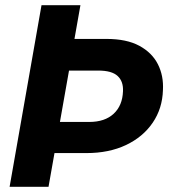

<svg xmlns="http://www.w3.org/2000/svg" viewBox="-20 -720 656 740"><path d="M17 0 140 -700H290L267 -570H390Q468 -570 517 -543.5Q566 -517 588.5 -472.5Q611 -428 608 -373Q606 -302 568.5 -247Q531 -192 465.5 -161Q400 -130 313 -130H190L167 0ZM211 -250H324Q384 -250 418 -281.5Q452 -313 454 -368Q456 -406 433.5 -427Q411 -448 359 -448H246Z"/></svg>

Font: DM Sans 28pt Black
Style: Italic
Weight: 900
Italic angle: -10°
Version: Version 4.004;gftools[0.9.30]